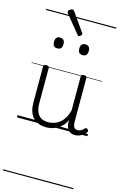

<svg xmlns="http://www.w3.org/2000/svg" viewBox="-212 -1133 1071 1701"><g transform="rotate(15 323.0 -282.5)"><path d="M270 18Q222 18 185 -1.5Q148 -21 127.5 -61.5Q107 -102 107 -166V-496Q107 -505 113 -509.5Q119 -514 132 -514Q146 -514 152.5 -509.5Q159 -505 159 -496V-171Q159 -127 171.5 -95.5Q184 -64 210 -47Q236 -30 277 -30Q306 -30 333 -39Q360 -48 383 -66.5Q406 -85 424 -115Q442 -145 452 -186V-496Q452 -506 458.5 -510.5Q465 -515 479 -515Q492 -515 498 -510.5Q504 -506 504 -496V-93Q504 -73 508.5 -58.5Q513 -44 523 -36.5Q533 -29 547 -29Q557 -29 567 -32.5Q577 -36 587 -43Q597 -50 607 -61Q613 -67 620 -66.5Q627 -66 633 -59Q638 -54 639.5 -47Q641 -40 636 -34Q625 -19 609 -7Q593 5 575 12Q557 19 537 19Q517 19 502 13Q487 7 476 -5Q465 -17 459 -35Q453 -53 452 -76V-97Q437 -63 415.5 -41Q394 -19 370 -6Q346 7 320.5 12.5Q295 18 270 18ZM187 -683Q165 -683 154.5 -695Q144 -707 144 -732Q144 -757 154.5 -769.5Q165 -782 187 -782Q209 -782 220 -769.5Q231 -757 231 -732Q231 -707 220 -695Q209 -683 187 -683ZM419 -683Q397 -683 386.5 -695Q376 -707 376 -732Q376 -757 386.5 -769.5Q397 -782 419 -782Q441 -782 452 -769.5Q463 -757 463 -732Q463 -707 452 -695Q441 -683 419 -683ZM342 -838Q339 -838 335.5 -839.5Q332 -841 329 -846L198 -1007Q195 -1012 193.5 -1014.5Q192 -1017 192 -1022Q192 -1028 198.5 -1035Q205 -1042 213.5 -1046.5Q222 -1051 228 -1051Q238 -1051 245 -1042L364 -873Q367 -869 368 -866Q369 -863 369 -861Q369 -854 359 -846Q349 -838 342 -838ZM0 476H646V486H0ZM0 -20H646V0H0ZM0 -505H646V-500H0ZM0 -996H646V-986H0Z"/></g></svg>

Font: Playwrite PL Guides
Style: Regular
Weight: 400
Designer: Veronika Burian, José Scaglione
Foundry: TypeTogether
Version: Version 1.003